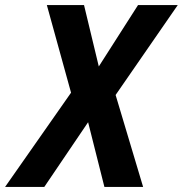

<svg xmlns="http://www.w3.org/2000/svg" viewBox="-77 -734 718 754"><path d="M-57 0 202 -370 107 -714H253L311 -473L465 -714H621L377 -361L485 0H333L269 -254L97 0Z"/></svg>

Font: Noto Sans SemiCondensed
Style: Bold Italic
Weight: 700
Width: 4
Italic angle: -12°
Designer: Monotype Design Team
Foundry: Monotype Imaging Inc.
Version: Version 2.013; ttfautohint (v1.8.4.7-5d5b)